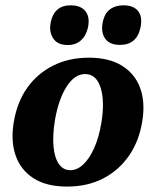

<svg xmlns="http://www.w3.org/2000/svg" viewBox="-20 -680 576 709"><path d="M227.5 9Q151.9 9 103.9 -21.7Q56 -52.4 37.5 -106.4Q19 -160.4 31 -230Q43.4 -303.6 81 -356.4Q118.7 -409.1 176.7 -438Q234.8 -467 308.4 -467Q382.5 -467 430.2 -437.5Q477.9 -408 497.4 -355.5Q516.9 -302.9 505.4 -232.3Q493.9 -159.2 456.1 -104.7Q418.2 -50.3 360.2 -20.6Q302.1 9 227.5 9ZM239.5 -51.5Q264.8 -51.5 287.4 -72.6Q309.9 -93.7 327.6 -132.8Q345.2 -171.9 354.2 -225.9Q367.5 -305.8 351.6 -356.1Q335.7 -406.5 294.4 -406.5Q255.6 -406.5 226.1 -360.4Q196.7 -314.3 183.3 -239Q173.8 -181.5 177.6 -139.4Q181.3 -97.3 197.5 -74.4Q213.7 -51.5 239.5 -51.5ZM423.3 -514.2Q385.3 -514.2 368.8 -536.7Q352.4 -559.2 358.9 -595.6Q365.5 -630 385.7 -645.2Q405.9 -660.4 435.8 -660.4Q472.9 -660.4 489.8 -639.3Q506.7 -618.2 499.1 -579.8Q485.9 -514.2 423.3 -514.2ZM229.7 -513.7Q192.2 -513.7 176 -539Q159.8 -564.2 167.9 -600.2Q174.4 -629.6 192.7 -645Q210.9 -660.4 240.7 -660.4Q278.6 -660.4 295.9 -638.1Q313.1 -615.9 304.5 -577.3Q297.9 -548 278.9 -530.9Q260 -513.7 229.7 -513.7Z"/></svg>

Font: Vollkorn
Style: Italic
Weight: 400
Italic angle: -11°
Designer: Friedrich Althausen
Foundry: Friedrich Althausen
Version: Version 5.001